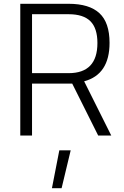

<svg xmlns="http://www.w3.org/2000/svg" viewBox="-20 -715 655 1013"><path d="M254 278 293 78H353L305 278ZM149 -274V0H87V-695H342Q451 -695 504.5 -645.5Q558 -596 558 -489Q558 -322 424 -286L567 0H498L361 -274ZM494 -488Q494 -566 457 -603Q420 -640 342 -640H149V-329H342Q494 -329 494 -488Z"/></svg>

Font: Titillium Web Light
Style: Regular
Weight: 300
Version: Version 1.002;PS 57.000;hotconv 1.0.70;makeotf.lib2.5.55311